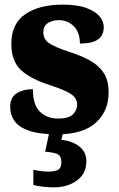

<svg xmlns="http://www.w3.org/2000/svg" viewBox="-20 -570 512 829"><path d="M228 10Q149 10 104.5 -6Q60 -22 42 -48.5Q24 -75 24 -108Q24 -150 52.5 -167.5Q81 -185 122 -185Q122 -117 152.5 -87.5Q183 -58 231 -58Q276 -58 294.5 -76Q313 -94 313 -118Q313 -147 285.5 -164.5Q258 -182 200 -201Q114 -228 71.5 -266.5Q29 -305 29 -381Q29 -468 89.5 -509Q150 -550 250 -550Q314 -550 353 -535.5Q392 -521 410 -499Q428 -477 428 -453Q428 -418 403.5 -400Q379 -382 325 -382Q325 -431 298.5 -457Q272 -483 234 -483Q205 -483 186 -470Q167 -457 167 -431Q167 -402 190 -385Q213 -368 279 -346Q330 -330 368 -309Q406 -288 427.5 -255.5Q449 -223 449 -171Q449 -90 393.5 -40Q338 10 228 10ZM212 239Q198 239 169.5 236.5Q141 234 124 228V163Q161 171 188 171Q215 171 230 163.5Q245 156 245 130Q245 101 225 94Q205 87 175 85L195 -9H255L245 34Q291 38 322 62Q353 86 353 126Q353 179 312.5 209Q272 239 212 239Z"/></svg>

Font: Noto Serif Thai SemiCondensed Black
Style: Regular
Weight: 900
Width: 4
Designer: Monotype Design Team
Foundry: Monotype Imaging Inc.
Version: Version 2.002; ttfautohint (v1.8.4.7-5d5b)